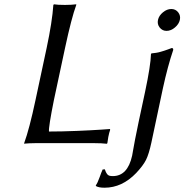

<svg xmlns="http://www.w3.org/2000/svg" viewBox="-20 -668 860 896"><path d="M231.4 -200.2Q206.5 -76.2 208.5 -54.2Q268.1 -54.2 339.1 -57.1Q410.2 -60.1 451.7 -63L493.2 -65.9L494.1 -62Q489.7 -50.3 485.4 -28.8Q483.9 -22 481 0L478.5 2.9Q455.1 0 418.9 0H146Q130.9 0 117.7 0.7Q104.5 1.5 98.6 2L93.3 2.9L92.8 0Q117.2 -66.9 145.5 -200.2L197.8 -444.8Q223.6 -566.4 229 -645L231.9 -647.9Q249 -645 283.2 -645Q298.8 -645 312 -645.8Q325.2 -646.5 330.6 -647.5L335.9 -647.9V-645Q313.5 -584 283.7 -444.8ZM725.1 -539.6Q712.9 -555.2 717.3 -575.2Q721.7 -595.2 740.5 -610.6Q759.3 -626 779.3 -626Q799.3 -626 811.5 -610.6Q823.7 -595.2 819.3 -575.2Q814.9 -555.2 796.1 -539.6Q777.3 -523.9 757.3 -523.9Q737.3 -523.9 725.1 -539.6ZM596.7 58.1Q597.7 53.7 600.6 36.1Q603.5 18.6 610.4 -17.6Q617.2 -52.7 627.4 -101.1L657.2 -240.2Q683.1 -362.3 684.6 -416L687 -418.9Q698.7 -419.9 709.2 -421.6Q719.7 -423.3 730.5 -426.5Q741.2 -429.7 747.3 -431.6Q753.4 -433.6 765.6 -438L781.2 -443.8Q790 -443.8 788.1 -434.1Q762.7 -359.4 740.2 -255.9L686.5 -2.9Q674.8 51.3 661.4 78.1Q647.9 105 615.7 139.2Q549.8 208 467.8 208Q440.4 208 427.7 200.2L427.2 196.8Q435.1 186.5 444.8 159.2Q454.6 131.8 459 123L469.2 122.1Q472.7 131.3 474.1 135Q475.6 138.7 479.7 144.3Q483.9 149.9 490.2 151.9Q496.6 153.8 506.3 153.8Q575.7 153.8 596.7 58.1Z"/></svg>

Font: Linux Biolinum G
Style: Italic
Weight: 400
Italic angle: -12°
Designer: Philipp H. Poll
Foundry: Philipp H. Poll
Version: Version 0.5.1